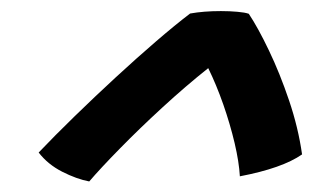

<svg xmlns="http://www.w3.org/2000/svg" viewBox="-20 -688 578 355"><path d="M440 -662.5Q457 -637 477.2 -594.8Q497.5 -552.5 514.5 -502.2Q531.5 -452 538.5 -402.5Q502 -377 423.5 -362Q422 -388.5 413.8 -423.5Q405.5 -458.5 392.8 -495Q380 -531.5 365 -562Q323.5 -529 280.5 -489.5Q237.5 -450 201.5 -413.2Q165.5 -376.5 145 -352.5Q121.5 -357 95 -370.5Q68.5 -384 51.5 -406Q81 -437 118 -473Q155 -509 193.8 -544.8Q232.5 -580.5 268.5 -611.5Q304.5 -642.5 331.5 -663Q356.5 -667.5 388.5 -667.5Q405 -667.5 419 -666.2Q433 -665 440 -662.5Z"/></svg>

Font: Grandstander SemiBold
Style: Italic
Weight: 600
Italic angle: -15°
Designer: Tyler Finck
Foundry: Etcetera Type Co
Version: Version 1.200; ttfautohint (v1.8.3)